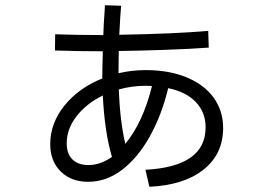

<svg xmlns="http://www.w3.org/2000/svg" viewBox="-20 -663 1040 734"><path d="M833 -174Q833 -74 758 -14.5Q683 45 551 51L536 -14Q766 -26 766 -176Q766 -234 728.5 -273Q691 -312 623 -326Q598 -223 553 -142Q508 -61 447.5 -14.5Q387 32 317 32Q252 32 212 -7.5Q172 -47 172 -112Q172 -192 226.5 -259.5Q281 -327 371 -363Q371 -393 373 -467H369Q276 -467 190 -470L191 -532Q269 -529 367 -529H375Q376 -568 380 -621L381 -643L443 -641Q440 -608 436 -530Q654 -534 776 -545L778 -481Q711 -476 611.5 -472.5Q512 -469 434 -468L433 -383Q483 -395 537 -395Q626 -395 693 -367.5Q760 -340 796.5 -290Q833 -240 833 -174ZM561 -334Q553 -335 536 -335Q484 -335 434 -321Q439 -198 459 -113Q527 -196 561 -334ZM318 -32Q363 -32 408 -63Q380 -157 373 -298Q310 -267 272.5 -218.5Q235 -170 235 -115Q235 -75 257 -53.5Q279 -32 318 -32Z"/></svg>

Font: IBM Plex Sans SC
Style: Regular
Weight: 400
Designer: Mike Abbink; Paul van der Laan; Pieter van Rosmalen; Eunyou Noh; Wujin Sim; Chorong Kim; Dohee Lee; Yejin We; Jinhee Kim
Foundry: Sandoll Inc.
Version: Version 1.000